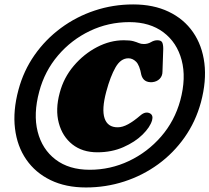

<svg xmlns="http://www.w3.org/2000/svg" viewBox="-20 -784 947 868"><path d="M368.5 63.5Q277 63.5 208.5 30.2Q140 -3 98.8 -62.8Q57.5 -122.5 47.8 -203Q38 -283.5 63.5 -378Q86.5 -464 136 -534.8Q185.5 -605.5 255 -657Q324.5 -708.5 407.8 -736.2Q491 -764 582 -764Q673.5 -764 742.2 -731.2Q811 -698.5 852.5 -638.8Q894 -579 904 -498.5Q914 -418 888.5 -322Q864.5 -234 814.5 -163Q764.5 -92 694.8 -41.2Q625 9.5 541.8 36.5Q458.5 63.5 368.5 63.5ZM385.5 -16.5Q479 -16.5 563 -56.2Q647 -96 708.2 -166.5Q769.5 -237 795 -330Q822.5 -432 801.2 -512Q780 -592 718.8 -638Q657.5 -684 565 -684Q470 -684 386.2 -644Q302.5 -604 242.2 -533.2Q182 -462.5 157.5 -370.5Q130 -269 150.2 -189Q170.5 -109 231.2 -62.8Q292 -16.5 385.5 -16.5ZM667.5 -240Q658.5 -209 624.5 -175.5Q590.5 -142 537.8 -118.8Q485 -95.5 420 -95.5Q352.5 -95.5 307.2 -131.2Q262 -167 245.8 -228Q229.5 -289 250 -364.5Q268 -433 313.5 -486.5Q359 -540 418.5 -571Q478 -602 539.5 -602Q568 -602 583 -597.8Q598 -593.5 607.8 -589.2Q617.5 -585 630.5 -585Q648 -585 662.5 -593.5Q677 -602 691 -602Q708 -602 713 -592.8Q718 -583.5 718 -563L714.5 -460Q714.5 -440.5 701.8 -427.5Q689 -414.5 668 -412.5Q629 -410 619 -445Q611 -489.5 595.2 -505Q579.5 -520.5 560.5 -520.5Q526 -520.5 502.5 -479.8Q479 -439 460.5 -370Q439 -290 452.8 -249.2Q466.5 -208.5 512 -208.5Q534 -208.5 559.5 -222.5Q585 -236.5 614.5 -262Q637 -281.5 657 -272Q674 -263.5 667.5 -240Z"/></svg>

Font: Fraunces 72pt SuperSoft Black
Style: Italic
Weight: 900
Italic angle: -16°
Version: Version 1.000;[b76b70a41]